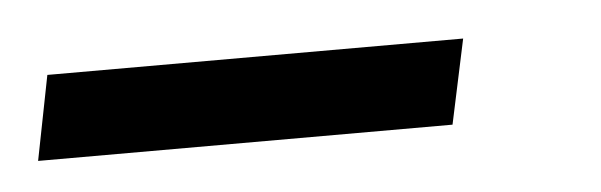

<svg xmlns="http://www.w3.org/2000/svg" viewBox="-110 45 432 138"><g transform="rotate(-5 106.5 113.5)"><path d="M213 144 226 83H-74L-86 144Z"/></g></svg>

Font: Noto Sans Display Condensed
Style: Italic
Weight: 400
Width: 3
Designer: Monotype Design team
Foundry: Monotype Imaging Inc.
Version: 1.000